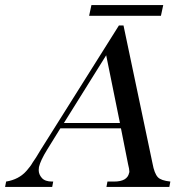

<svg xmlns="http://www.w3.org/2000/svg" viewBox="-57 -734 725 754"><path d="M302 -714H584L575 -672H293ZM180 -230 128 -146Q102 -104 96 -78Q95 -72 95 -66Q95 -49 107.5 -35Q120 -21 148 -21H152L148 0H-37L-33 -21Q17 -29 47 -63Q54 -71 60.5 -79.5Q67 -88 72 -97Q77 -104 84.5 -115.5Q92 -127 103 -146Q111 -159 137 -200L410 -634H428L542 -92Q549 -53 563 -38Q575 -25 612 -21L608 0H361L365 -21H391Q443 -21 450 -55Q451 -57 451 -60Q451 -70 446 -89L418 -230ZM360 -517 194 -251H414Z"/></svg>

Font: New Athena Unicode
Style: Italic
Weight: 400
Designer: J. Rusten 1997; rev. by R. Hancock 2001, 2002, rev. by D. Mastronarde 2002-2019
Foundry: Society for Classical Studies (formerly American Philological Association)
Version: Version 5.008